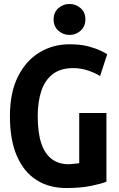

<svg xmlns="http://www.w3.org/2000/svg" viewBox="-20 -932 600 967"><path d="M314 15Q227 15 163.5 -25.5Q100 -66 65 -146.5Q30 -227 30 -347Q30 -466 70.5 -546.5Q111 -627 179 -668Q247 -709 330 -709Q385 -709 423 -699Q461 -689 485 -677.5Q509 -666 520 -659L484 -549Q459 -565 423 -577Q387 -589 349 -589Q285 -589 245.5 -558.5Q206 -528 188 -473.5Q170 -419 170 -347Q170 -265 187.5 -211.5Q205 -158 240 -131.5Q275 -105 325 -105Q336 -105 351 -107Q366 -109 379 -110V-363H516V-17Q492 -7 439.5 4Q387 15 314 15ZM330 -756Q298 -756 274 -777.5Q250 -799 250 -834Q250 -870 274 -891Q298 -912 330 -912Q362 -912 386 -891Q410 -870 410 -835Q410 -799 386 -777.5Q362 -756 330 -756Z"/></svg>

Font: Ubuntu Sans Mono
Style: Bold
Weight: 700
Monospace: yes
Designer: Dalton Maag Ltd
Foundry: Dalton Maag Ltd
Version: Version 1.006